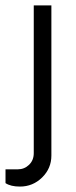

<svg xmlns="http://www.w3.org/2000/svg" viewBox="-52 -417 281 707"><path d="M21.5 270Q-12.7 270 -31.7 257.3V206.5H13.7Q37.6 206.5 54.9 189.9Q72.3 173.3 72.3 147V-397H137.2V155.8Q137.2 203.1 103 236.6Q68.8 270 21.5 270Z"/></svg>

Font: Now
Style: Regular
Weight: 400
Designer: Alfredo Marco Pradil
Foundry: Alfredo Marco Pradil
Version: Version 1.200;hotconv 1.0.109;makeotfexe 2.5.65596